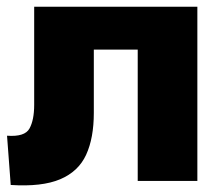

<svg xmlns="http://www.w3.org/2000/svg" viewBox="-20 -540 658 573"><path d="M12 12 1 -135Q54 -131 68 -156.5Q82 -182 82 -227V-520H569V0H391V-392H260V-203Q260 -128 237 -78Q214 -28 159.5 -5Q105 18 12 12Z"/></svg>

Font: Murecho ExtraBold
Style: Regular
Weight: 800
Designer: Neil Summerour
Foundry: Positype
Version: Version 1.010; ttfautohint (v1.8.3)